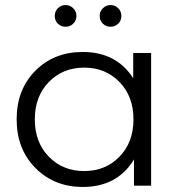

<svg xmlns="http://www.w3.org/2000/svg" viewBox="-20 -736 718 761"><path d="M197 -673Q197 -691 209.5 -703.5Q222 -716 240 -716Q257 -716 270 -703.5Q283 -691 283 -673Q283 -655 270.5 -642.5Q258 -630 240 -630Q222 -630 209.5 -642Q197 -654 197 -673ZM418 -716Q436 -716 448.5 -703.5Q461 -691 461 -673Q461 -654 448.5 -642Q436 -630 418 -630Q400 -630 387.5 -642.5Q375 -655 375 -673Q375 -691 388 -703.5Q401 -716 418 -716ZM508 -526H579V0H511V-104Q445 5 308 5Q195 5 120.5 -70Q46 -145 46 -263Q46 -381 120 -455.5Q194 -530 308 -530Q441 -530 508 -426ZM314 -58Q398 -58 453.5 -115Q509 -172 509 -263Q509 -354 453.5 -411Q398 -468 314 -468Q229 -468 173.5 -411Q118 -354 118 -263Q118 -172 173.5 -115Q229 -58 314 -58Z"/></svg>

Font: Montserrat Alternates
Style: Regular
Weight: 400
Designer: Julieta Ulanovsky
Foundry: Julieta Ulanovsky
Version: Version 7.200;PS 007.200;hotconv 1.0.88;makeotf.lib2.5.64775